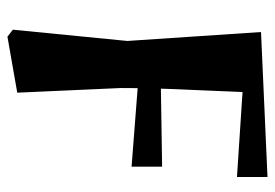

<svg xmlns="http://www.w3.org/2000/svg" viewBox="-129 -399 721 503"><g transform="rotate(90 231.5 -147.5)"><path d="M57.8 179.3 87.3 -120.5 63.9 -470.8 443.7 -487.8V-407.8L178.5 -425.2L222.6 -459Q219 -366.7 216.1 -303.8Q213.1 -240.8 211.8 -194.5Q210.6 -148.1 210.6 -103.3L222.8 167.8L76.1 193.5ZM122.1 -154.5V-207.1L416.6 -211.7V-131.7Z"/></g></svg>

Font: Source Serif 4 Variable
Style: Regular
Weight: 400
Designer: Frank Grießhammer
Foundry: Adobe
Version: Version 4.005;hotconv 1.1.0;makeotfexe 2.6.0